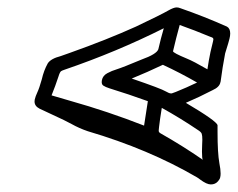

<svg xmlns="http://www.w3.org/2000/svg" viewBox="-20 -542 641 518"><path d="M539.6 -355Q543 -378.4 547.9 -401.9L554.7 -430.2Q555.7 -433.6 555.7 -435.5Q555.7 -438 554.4 -439.5Q553.2 -440.9 546.9 -442.9Q504.9 -460.4 464.8 -474.6Q455.1 -439.5 446.8 -403.8Q446.8 -399.4 484.4 -383.8Q501.5 -377 539.6 -355ZM527.3 -110.8Q524.9 -113.3 524.9 -132.8Q524.9 -141.1 525.4 -152.3Q525.9 -159.7 525.9 -165Q525.9 -176.3 524.2 -181.2Q522.5 -186 513.7 -191.4Q466.8 -223.1 416.5 -251Q411.1 -217.3 409.2 -200.2Q408.2 -193.8 408.2 -190.4Q408.2 -189.5 408.4 -187.3Q408.7 -185.1 412.6 -182.6Q472.2 -148.9 527.3 -110.8ZM443.4 -290Q445.3 -290.5 450.2 -292.5Q452.1 -293.5 454.1 -293.9Q483.4 -305.7 511.7 -319.3Q466.8 -345.2 419.4 -367.2Q377.4 -347.2 335.4 -330.1Q415.5 -302.7 427.2 -295.4Q436.5 -290 440.9 -290ZM368.7 -203.1Q373.5 -235.8 378.9 -269Q327.6 -287.6 275.4 -303.7Q264.6 -307.1 258.8 -311Q254.4 -314 254.4 -320.8Q254.4 -323.2 254.9 -325.7Q257.3 -337.9 269.5 -344.5Q281.7 -351.1 294.9 -355Q312 -360.4 361.8 -381.3Q402.8 -396 407.2 -409.2Q413.6 -437.5 421.9 -465.8Q294.4 -401.9 154.3 -354Q148.4 -352.1 145 -350.1Q141.6 -348.1 137.7 -335.4Q129.4 -310.1 119.1 -284.7L169.4 -270Q271.5 -241.2 368.7 -203.1ZM548.8 -44.4Q537.6 -44.4 520 -57.6Q515.1 -61.5 510.7 -64Q380.9 -139.6 216.8 -188Q193.8 -195.8 172.9 -207.5L151.9 -218.3Q119.1 -233.4 86.4 -249Q73.2 -255.9 73.2 -268.1Q73.2 -270.5 73.7 -273.4Q75.7 -282.2 80.8 -293Q85.9 -303.7 92.8 -328.1Q98.1 -351.6 108.9 -371.1Q117.2 -383.8 143.6 -390.6Q147.5 -391.6 168.5 -399.4Q269 -435.1 346.7 -470.2Q414.6 -502.4 434.1 -513.7Q448.7 -522 456.5 -522Q461.4 -522 466.3 -520Q530.8 -497.6 592.3 -470.2Q601.1 -465.3 601.1 -451.7Q601.1 -445.3 599.1 -437.5Q598.1 -432.1 587.4 -397.9Q580.1 -359.9 575.2 -321.8L574.7 -320.3Q572.3 -307.1 553.7 -298.8Q518.1 -280.3 481.4 -264.6Q564.9 -215.3 566.9 -204.1V-186Q566.9 -129.4 571.8 -102.1Q575.2 -85 575.2 -73.7Q575.2 -68.4 574.2 -64Q573.2 -58.6 568.4 -53.2Q561 -44.4 548.8 -44.4Z"/></svg>

Font: Third Street
Style: Regular
Weight: 400
Designer: GGBotNet
Foundry: GGBotNet
Version: 0.90